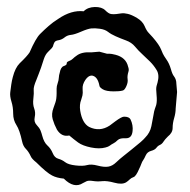

<svg xmlns="http://www.w3.org/2000/svg" viewBox="-20 -751 541 548"><path d="M485.4 -488.3 481.4 -441.4Q481.4 -428.7 477.1 -414.1Q472.7 -399.4 472.7 -385.7Q472.7 -372.1 459 -361.3Q450.2 -352.5 447.3 -347.7Q442.4 -339.8 436.5 -337.4Q430.7 -335 426.3 -329.1Q421.9 -323.2 411.1 -320.3Q400.4 -317.4 396 -307.6Q391.6 -297.9 388.7 -293.9Q385.7 -290 383.3 -283.2Q380.9 -276.4 377 -268.6Q368.2 -248 361.3 -245.6Q354.5 -243.2 350.1 -238.8Q345.7 -234.4 339.8 -230.5Q328.1 -223.6 306.6 -229.5Q285.2 -235.4 271.5 -233.9Q257.8 -232.4 245.6 -234.4Q233.4 -236.3 227.5 -233.9Q221.7 -231.4 216.8 -228.5Q191.4 -211.9 162.1 -241.2Q141.6 -243.2 128.9 -250Q113.3 -257.8 84 -287.1Q70.3 -297.9 67.4 -305.7Q61.5 -318.4 53.7 -326.2Q45.9 -334 43 -347.7Q36.1 -379.9 26.9 -394Q17.6 -408.2 17.6 -426.8Q17.6 -445.3 12.7 -460.9Q7.8 -476.6 9.3 -487.8Q10.7 -499 12.2 -509.8Q13.7 -520.5 16.6 -531.2Q23.4 -557.6 36.1 -570.3Q57.6 -590.8 64.5 -601.6Q82 -641.6 94.2 -653.8Q106.4 -666 118.7 -676.8Q130.9 -687.5 146.5 -697.3Q183.6 -722.7 218.8 -718.8Q230.5 -730.5 250.5 -731Q270.5 -731.4 280.3 -721.7Q290 -711.9 297.4 -710.9Q304.7 -710 312 -710.9Q319.3 -711.9 326.7 -712.9Q334 -713.9 344.7 -711.4Q355.5 -709 371.1 -699.7Q386.7 -690.4 392.6 -676.8Q398.4 -663.1 404.3 -657.2Q410.2 -651.4 416 -644.5Q434.6 -623 439.9 -609.4Q445.3 -595.7 448.7 -590.8Q452.1 -585.9 455.1 -581.1Q462.9 -570.3 467.8 -553.7Q471.7 -539.1 476.6 -533.2Q483.4 -524.4 483.4 -511.7ZM84 -523.4Q75.2 -502.9 76.2 -494.1Q77.1 -485.4 75.2 -469.2Q73.2 -453.1 77.6 -441.4Q82 -429.7 79.1 -416.5Q76.2 -403.3 84.5 -394.5Q92.8 -385.7 95.7 -378.4Q98.6 -371.1 100.6 -363.3Q105.5 -344.7 115.2 -335.9Q125 -327.1 130.4 -314Q135.7 -300.8 146.5 -297.9Q157.2 -294.9 166 -288.1Q174.8 -281.2 195.8 -278.8Q216.8 -276.4 228.5 -279.8Q240.2 -283.2 258.8 -278.3Q277.3 -273.4 289.1 -275.4Q300.8 -277.3 311.5 -287.6Q322.3 -297.9 333 -306.2Q343.8 -314.5 355.5 -324.2Q387.7 -349.6 394.5 -358.4Q408.2 -372.1 412.1 -391.1Q416 -410.2 418 -422.4Q419.9 -434.6 421.9 -439.9Q423.8 -445.3 425.8 -451.2Q428.7 -461.9 426.8 -480.5Q425.8 -491.2 425.8 -496.1Q425.8 -501 426.8 -505.4Q427.7 -509.8 429.7 -515.6Q435.5 -537.1 427.2 -550.8Q418.9 -564.5 408.2 -575.2Q397.5 -585.9 386.2 -596.2Q375 -606.4 365.2 -618.2Q355.5 -629.9 339.4 -635.7Q323.2 -641.6 310.1 -647.5Q296.9 -653.3 288.1 -660.2Q279.3 -667 265.1 -668.9Q251 -670.9 240.7 -669.9Q230.5 -668.9 211.4 -660.6Q192.4 -652.3 182.1 -651.4Q171.9 -650.4 164.1 -644Q156.2 -637.7 147 -636.2Q137.7 -634.8 135.3 -629.9Q132.8 -625 132.3 -622.6Q131.8 -620.1 130.9 -618.2Q129.9 -616.2 127.9 -613.8Q126 -611.3 117.7 -603.5Q109.4 -595.7 105 -582Q100.6 -568.4 97.2 -558.1Q93.8 -547.9 90.3 -539.6Q86.9 -531.2 84 -523.4ZM263.7 -603.5 285.2 -597.7H292Q297.9 -597.7 309.6 -594.7Q339.8 -586.9 345.7 -560.5Q348.6 -552.7 346.7 -546.9Q342.8 -534.2 344.2 -525.4Q345.7 -516.6 340.8 -505.4Q335.9 -494.1 330.6 -492.7Q325.2 -491.2 318.8 -490.7Q312.5 -490.2 304.7 -490.2Q283.2 -490.2 273.4 -496.1Q263.7 -502 263.7 -506.8Q258.8 -532.2 243.2 -535.2Q232.4 -536.1 223.6 -522.9Q214.8 -509.8 215.8 -497.1Q216.8 -484.4 215.3 -478.5Q213.9 -472.7 211.9 -466.8Q206.1 -452.1 209 -434.6Q214.8 -399.4 234.4 -388.7Q264.6 -374 293 -392.6Q300.8 -398.4 308.6 -404.3Q327.1 -418 334 -418Q348.6 -418 352.5 -410.2Q356.4 -402.3 357.9 -393.6Q359.4 -384.8 358.4 -377Q356.4 -356.4 339.8 -356.4Q322.3 -357.4 315.9 -351.1Q309.6 -344.7 303.7 -341.8Q297.9 -338.9 293.5 -335.4Q289.1 -332 281.2 -330.1Q263.7 -325.2 239.7 -330.1Q215.8 -335 203.1 -344.2Q190.4 -353.5 177.7 -364.3Q156.2 -359.4 142.6 -380.9Q134.8 -395.5 130.4 -410.6Q126 -425.8 132.8 -443.4Q139.6 -460.9 140.6 -469.2Q141.6 -477.5 141.6 -484.4Q141.6 -491.2 141.6 -498Q141.6 -504.9 144.5 -513.2Q147.5 -521.5 147.9 -529.3Q148.4 -537.1 150.4 -543Q153.3 -559.6 162.1 -562.5Q170.9 -565.4 170.4 -569.8Q169.9 -574.2 176.8 -576.7Q183.6 -579.1 188 -583.5Q192.4 -587.9 198.2 -591.8Q212.9 -603.5 241.2 -601.6Z"/></svg>

Font: Creepster
Style: Regular
Weight: 400
Designer: Font Diner, Inc
Foundry: Font Diner, Inc
Version: Version 1.002